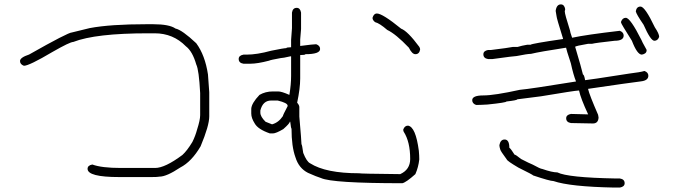

<svg xmlns="http://www.w3.org/2000/svg" viewBox="-20 -678 3040 866"><path d="M642.6 -568.8H669.9Q743.7 -568.8 771.5 -549.3Q801.3 -543 865.2 -482.9Q904.8 -429.2 918 -342.3Q918 -335.4 923.8 -262.2V-152.8Q923.8 -111.3 884.8 -18.1Q844.2 51.3 793 77.6Q731.4 118.7 699.2 118.7Q691.4 120.6 664.1 120.6H517.6Q375 120.6 375 83.5Q375 67.9 396.5 64Q438 79.6 525.4 79.6H679.7Q724.1 79.6 802.7 21Q823.7 2 847.7 -37.6Q861.3 -64.9 869.1 -94.2Q882.8 -136.7 882.8 -158.7V-258.3Q877.4 -362.8 865.2 -387.2Q848.1 -446.8 818.4 -469.2Q761.2 -527.8 677.7 -527.8H648.4Q410.6 -527.8 310.5 -488.8Q295.4 -488.8 216.8 -443.8Q111.3 -381.3 87.9 -381.3Q70.3 -387.7 70.3 -402.8Q70.3 -418.5 111.3 -432.1Q287.1 -531.7 304.7 -531.7L384.8 -551.3Q477.5 -568.8 642.6 -568.8Z M1318.4 -642.6Q1334 -642.6 1337.9 -621.1V-546.9Q1334 -502.9 1334 -500V-470.7Q1393.1 -478.5 1406.2 -478.5Q1423.8 -472.2 1423.8 -457Q1423.8 -433.6 1357.4 -433.6Q1357.4 -429.7 1334 -429.7V-324.2Q1334 -279.3 1320.3 -214.8Q1330.1 -203.6 1330.1 -195.3V-152.3Q1339.8 -40.5 1339.8 -27.3Q1342.3 -27.3 1347.7 11.7Q1363.3 51.3 1378.9 58.6Q1449.2 103.5 1599.6 103.5Q1599.6 105.5 1785.2 107.4Q1830.1 86.9 1830.1 39.1Q1830.1 -38.6 1800.8 -84Q1798.8 -87.4 1798.8 -93.8Q1805.2 -111.3 1820.3 -111.3Q1855 -106 1869.1 2Q1871.1 23.4 1871.1 41Q1867.2 76.2 1853.5 107.4Q1812 144.5 1794.9 148.4Q1478.5 148.4 1427.7 125Q1408.2 119.1 1369.1 101.6Q1327.6 80.6 1312.5 31.2Q1294.9 -17.1 1294.9 -97.7Q1292.5 -97.7 1289.1 -128.9H1287.1Q1287.1 -121.6 1257.8 -95.7Q1224.6 -76.2 1210.9 -76.2H1197.3Q1143.6 -94.7 1128.9 -121.1Q1113.3 -145.5 1113.3 -166V-187.5Q1114.7 -212.4 1150.4 -250Q1177.2 -265.6 1210.9 -265.6H1234.4Q1250.5 -265.6 1285.2 -250Q1293 -296.9 1293 -335.9V-423.8H1289.1Q1255.4 -416 1246.1 -416Q1199.7 -407.7 1193.4 -404.3Q1141.1 -390.6 1109.4 -390.6H1078.1Q1056.6 -394 1056.6 -412.1Q1056.6 -427.7 1078.1 -431.6H1091.8Q1139.2 -431.6 1203.1 -449.2Q1260.3 -460.9 1271.5 -460.9Q1271.5 -464.4 1291 -464.8H1293V-498Q1296.9 -545.4 1296.9 -550.8V-621.1Q1300.3 -642.6 1318.4 -642.6ZM1679.7 -617.2Q1705.1 -617.2 1789.1 -548.8Q1818.8 -537.6 1871.1 -466.8Q1875 -460.4 1875 -455.1Q1871.6 -433.6 1853.5 -433.6Q1838.4 -433.6 1824.2 -462.9Q1765.1 -524.9 1726.6 -543Q1691.9 -573.2 1671.9 -578.1Q1660.2 -586.9 1660.2 -597.7Q1666 -617.2 1679.7 -617.2ZM1154.3 -179.7V-169.9Q1154.3 -151.9 1177.7 -128.9L1207 -117.2Q1236.3 -125 1255.9 -154.3Q1255.9 -158.7 1277.3 -199.2V-201.2Q1277.3 -213.9 1232.4 -224.6H1203.1Q1165.5 -224.6 1154.3 -179.7Z M2869.1 -648.4Q2889.2 -648.4 2933.6 -554.7Q2953.1 -525.9 2953.1 -511.7Q2946.8 -494.1 2931.6 -494.1Q2914.6 -494.1 2882.8 -566.4Q2849.6 -614.7 2847.7 -627Q2851.1 -648.4 2869.1 -648.4ZM2802.7 -597.7Q2822.8 -597.7 2873 -498Q2873 -495.1 2896.5 -453.1V-451.2Q2896.5 -435.5 2875 -431.6Q2854 -431.6 2830.1 -494.1Q2781.2 -571.3 2781.2 -576.2V-580.1Q2787.6 -597.7 2802.7 -597.7ZM2509.8 -658.2Q2525.4 -658.2 2529.3 -636.7L2527.3 -627Q2527.3 -614.3 2550.8 -541Q2550.8 -535.2 2560.5 -507.8Q2624 -521.5 2775.4 -539.1Q2793 -532.7 2793 -517.6Q2793 -494.1 2752 -494.1Q2664.6 -484.4 2650.4 -480.5H2632.8Q2575.2 -470.7 2574.2 -466.8Q2603.5 -368.2 2609.4 -341.8Q2614.7 -341.8 2619.1 -316.4Q2627.4 -316.4 2818.4 -346.2Q2867.7 -352.1 2886.7 -357.9Q2904.3 -351.6 2904.3 -336.4Q2904.3 -314.9 2871.1 -311Q2822.8 -305.2 2632.8 -277.3V-275.4Q2638.7 -249.5 2677.7 -160.2L2679.7 -148.4V-146.5Q2677.7 -121.1 2654.3 -121.1L2555.2 -123Q2533.7 -126.5 2533.7 -144.5Q2533.7 -160.2 2555.2 -164.1L2632.8 -162.1Q2599.1 -234.4 2591.8 -269.5H2587.9Q2574.7 -269.5 2420.4 -243.7L2313 -230Q2313 -225.6 2264.2 -220.2Q2264.2 -215.3 2178.2 -206.5Q2145.5 -204.6 2127.4 -204.6Q2109.9 -210.9 2109.9 -226.1Q2109.9 -247.6 2160.6 -247.6Q2209.5 -247.6 2324.7 -272.9Q2371.6 -276.9 2578.1 -310.5Q2566.4 -339.4 2554.7 -392.6Q2533.2 -458 2533.2 -462.9Q2414.6 -444.8 2375 -435.1Q2358.9 -435.1 2310.5 -425.3Q2300.3 -425.3 2201.2 -411.6H2181.6Q2160.2 -415 2160.2 -433.1Q2160.2 -448.7 2181.6 -452.6H2195.3Q2274.9 -462.4 2293 -466.3H2314.5Q2333.5 -472.2 2357.4 -476.1H2373Q2377 -481.4 2519.5 -502V-503.9Q2490.2 -597.2 2490.2 -605.5Q2490.2 -609.4 2486.3 -628.9Q2490.2 -658.2 2509.8 -658.2ZM2255.9 -48.8Q2277.3 -48.8 2277.3 -11.7Q2284.2 -7.3 2300.8 19.5Q2306.2 19.5 2330.1 39.1Q2367.7 58.6 2382.8 64.5Q2418 84 2425.8 84Q2470.2 99.6 2494.1 99.6Q2540.5 123 2756.3 127H2775.9Q2797.4 130.4 2797.4 148.4Q2797.4 164.1 2775.9 168H2750.5Q2550.8 164.1 2476.6 138.7Q2460.4 138.7 2384.8 113.3Q2384.8 110.8 2318.4 78.1Q2267.6 48.3 2265.6 41Q2237.3 2.9 2236.3 -3.9Q2232.4 -16.1 2232.4 -23.4Q2237.3 -48.8 2255.9 -48.8Z"/></svg>

Font: CEF Fonts CJK Mono
Style: Regular
Weight: 400
Designer: PartyBoss (派对大魔王)
Version: Release 2.25